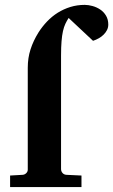

<svg xmlns="http://www.w3.org/2000/svg" viewBox="-20 -760 460 780"><path d="M419.9 -660.2Q419.9 -648.4 414.8 -638.2Q409.7 -627.9 401.1 -619.4Q392.6 -610.8 381.3 -604.5Q370.1 -598.1 357.9 -594.2L258.8 -687Q251.5 -675.8 245.6 -663.3Q239.7 -650.9 235.8 -633.5Q231.9 -616.2 230 -592.3Q228 -568.4 228 -534.2V-73.2Q228 -64 234.1 -57.1Q240.2 -50.3 250 -49.8L311 -46.9V0H21V-46.9L71.8 -49.8Q80.1 -50.3 86.4 -56.4Q92.8 -62.5 92.8 -70.8V-484.9Q92.8 -524.4 104 -559.3Q115.2 -594.2 136.2 -627.9Q151.4 -651.9 171.1 -672.6Q190.9 -693.4 214.6 -708.3Q238.3 -723.1 265.9 -731.7Q293.5 -740.2 324.2 -740.2Q338.9 -740.2 355.7 -735.6Q372.6 -731 387 -721.4Q401.4 -711.9 410.6 -696.5Q419.9 -681.2 419.9 -660.2Z"/></svg>

Font: Charis SIL Phon
Style: Bold
Weight: 700
Foundry: SIL International
Version: Version 5.000